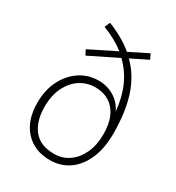

<svg xmlns="http://www.w3.org/2000/svg" viewBox="-181 -859 892 975"><g transform="rotate(30 265.0 -371.5)"><path d="M259 7Q169 7 114.5 -52Q60 -111 60 -215Q60 -289 88.5 -345.5Q117 -402 165.5 -434.5Q214 -467 275 -467Q326 -467 366.5 -442Q407 -417 427 -374Q420 -452 392.5 -514.5Q365 -577 316 -624L152 -543L137 -572L290 -648Q237 -690 163 -718L177 -750Q265 -715 325 -665L433 -719L447 -689L350 -641Q414 -578 443.5 -487Q473 -396 473 -270Q473 -185 446 -122.5Q419 -60 371 -26.5Q323 7 259 7ZM263 -31Q311 -31 349 -57.5Q387 -84 409 -131.5Q431 -179 431 -242Q431 -332 390 -380.5Q349 -429 277 -429Q228 -429 188.5 -403Q149 -377 125.5 -329Q102 -281 102 -215Q102 -131 141.5 -81Q181 -31 263 -31Z"/></g></svg>

Font: Livvic ExtraLight
Style: Regular
Weight: 275
Designer: Jacques Le Bailly, Baron von Fonthausen
Version: Version 1.001; ttfautohint (v1.8.2)